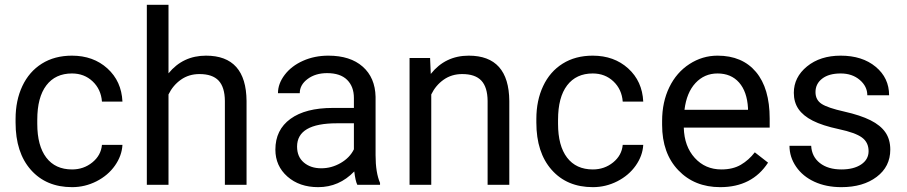

<svg xmlns="http://www.w3.org/2000/svg" viewBox="-20 -770 3779 800"><path d="M280.3 -64Q328.6 -64 364.7 -93.3Q400.9 -122.6 404.8 -166.5H490.2Q487.8 -121.1 459 -80.1Q430.2 -39.1 382.1 -14.6Q334 9.8 280.3 9.8Q172.4 9.8 108.6 -62.3Q44.9 -134.3 44.9 -259.3V-274.4Q44.9 -351.6 73.2 -411.6Q101.6 -471.7 154.5 -504.9Q207.5 -538.1 279.8 -538.1Q368.7 -538.1 427.5 -484.9Q486.3 -431.6 490.2 -346.7H404.8Q400.9 -397.9 366 -430.9Q331.1 -463.9 279.8 -463.9Q210.9 -463.9 173.1 -414.3Q135.3 -364.7 135.3 -271V-253.9Q135.3 -162.6 172.9 -113.3Q210.4 -64 280.3 -64Z M682.1 -464.4Q742.2 -538.1 838.4 -538.1Q1005.9 -538.1 1007.3 -349.1V0H917V-349.6Q916.5 -406.7 890.9 -434.1Q865.2 -461.4 811 -461.4Q767.1 -461.4 733.9 -438Q700.7 -414.6 682.1 -376.5V0H591.8V-750H682.1Z M1468.8 0Q1460.9 -15.6 1456.1 -55.7Q1393.1 9.8 1305.7 9.8Q1227.5 9.8 1177.5 -34.4Q1127.4 -78.6 1127.4 -146.5Q1127.4 -229 1190.2 -274.7Q1252.9 -320.3 1366.7 -320.3H1454.6V-361.8Q1454.6 -409.2 1426.3 -437.3Q1397.9 -465.3 1342.8 -465.3Q1294.4 -465.3 1261.7 -440.9Q1229 -416.5 1229 -381.8H1138.2Q1138.2 -421.4 1166.3 -458.3Q1194.3 -495.1 1242.4 -516.6Q1290.5 -538.1 1348.1 -538.1Q1439.5 -538.1 1491.2 -492.4Q1543 -446.8 1544.9 -366.7V-123.5Q1544.9 -50.8 1563.5 -7.8V0ZM1318.8 -68.8Q1361.3 -68.8 1399.4 -90.8Q1437.5 -112.8 1454.6 -147.9V-256.3H1383.8Q1217.8 -256.3 1217.8 -159.2Q1217.8 -116.7 1246.1 -92.8Q1274.4 -68.8 1318.8 -68.8Z M1772 -528.3 1774.9 -461.9Q1835.4 -538.1 1933.1 -538.1Q2100.6 -538.1 2102.1 -349.1V0H2011.7V-349.6Q2011.2 -406.7 1985.6 -434.1Q1960 -461.4 1905.8 -461.4Q1861.8 -461.4 1828.6 -438Q1795.4 -414.6 1776.9 -376.5V0H1686.5V-528.3Z M2450.2 -64Q2498.5 -64 2534.7 -93.3Q2570.8 -122.6 2574.7 -166.5H2660.2Q2657.7 -121.1 2628.9 -80.1Q2600.1 -39.1 2552 -14.6Q2503.9 9.8 2450.2 9.8Q2342.3 9.8 2278.6 -62.3Q2214.8 -134.3 2214.8 -259.3V-274.4Q2214.8 -351.6 2243.2 -411.6Q2271.5 -471.7 2324.5 -504.9Q2377.4 -538.1 2449.7 -538.1Q2538.6 -538.1 2597.4 -484.9Q2656.2 -431.6 2660.2 -346.7H2574.7Q2570.8 -397.9 2535.9 -430.9Q2501 -463.9 2449.7 -463.9Q2380.9 -463.9 2343 -414.3Q2305.2 -364.7 2305.2 -271V-253.9Q2305.2 -162.6 2342.8 -113.3Q2380.4 -64 2450.2 -64Z M2981 9.8Q2873.5 9.8 2806.2 -60.8Q2738.8 -131.3 2738.8 -249.5V-266.1Q2738.8 -344.7 2768.8 -406.5Q2798.8 -468.3 2852.8 -503.2Q2906.7 -538.1 2969.7 -538.1Q3072.8 -538.1 3129.9 -470.2Q3187 -402.3 3187 -275.9V-238.3H2829.1Q2831.1 -160.2 2874.8 -112.1Q2918.5 -64 2985.8 -64Q3033.7 -64 3066.9 -83.5Q3100.1 -103 3125 -135.3L3180.2 -92.3Q3113.8 9.8 2981 9.8ZM2969.7 -463.9Q2915 -463.9 2877.9 -424.1Q2840.8 -384.3 2832 -312.5H3096.7V-319.3Q3092.8 -388.2 3059.6 -426Q3026.4 -463.9 2969.7 -463.9Z M3599.1 -140.1Q3599.1 -176.8 3571.5 -197Q3543.9 -217.3 3475.3 -231.9Q3406.7 -246.6 3366.5 -267.1Q3326.2 -287.6 3306.9 -315.9Q3287.6 -344.2 3287.6 -383.3Q3287.6 -448.2 3342.5 -493.2Q3397.5 -538.1 3482.9 -538.1Q3572.8 -538.1 3628.7 -491.7Q3684.6 -445.3 3684.6 -373H3593.8Q3593.8 -410.2 3562.3 -437Q3530.8 -463.9 3482.9 -463.9Q3433.6 -463.9 3405.8 -442.4Q3377.9 -420.9 3377.9 -386.2Q3377.9 -353.5 3403.8 -336.9Q3429.7 -320.3 3497.3 -305.2Q3564.9 -290 3606.9 -269Q3648.9 -248 3669.2 -218.5Q3689.5 -189 3689.5 -146.5Q3689.5 -75.7 3632.8 -33Q3576.2 9.8 3485.8 9.8Q3422.4 9.8 3373.5 -12.7Q3324.7 -35.2 3297.1 -75.4Q3269.5 -115.7 3269.5 -162.6H3359.9Q3362.3 -117.2 3396.2 -90.6Q3430.2 -64 3485.8 -64Q3537.1 -64 3568.1 -84.7Q3599.1 -105.5 3599.1 -140.1Z"/></svg>

Font: SteelSelectRoboto
Style: Roboto-Regular
Weight: 400
Designer: Google
Version: Version 2.137; 2017